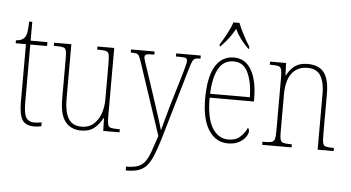

<svg xmlns="http://www.w3.org/2000/svg" viewBox="-61 -879 2253 1231"><g transform="rotate(5 1065.0 -263.0)"><path d="M178 10Q124 10 102 -23Q80 -56 80 -141V-511H14V-530Q52 -532 68 -552Q80 -567 83.5 -592.5Q87 -618 88 -657H108V-536H216V-511H108V-138Q108 -66 124.5 -40.5Q141 -15 176 -15Q189 -15 199.5 -16.5Q210 -18 224 -20V5Q199 10 178 10Z M481 10Q414 10 378 -35.5Q342 -81 342 -184V-443Q342 -477 338 -492.5Q334 -508 318.5 -512Q303 -516 270 -516H259V-536H370V-182Q370 -102 395.5 -58.5Q421 -15 482 -15Q528 -15 558 -41.5Q588 -68 603 -110.5Q618 -153 618 -203V-431Q618 -471 614.5 -489Q611 -507 596 -511.5Q581 -516 546 -516H538V-536H646V-99Q646 -62 650 -45Q654 -28 669 -24Q684 -20 716 -20H727V0H622L620 -81H616Q597 -43 565 -16.5Q533 10 481 10Z M788 215Q835 215 863.5 204.5Q892 194 909.5 170Q927 146 942 104.5Q957 63 977 2L824 -458Q815 -485 808.5 -497.5Q802 -510 791 -513Q780 -516 756 -516H754V-536H906V-516H897Q863 -516 853.5 -511.5Q844 -507 844 -495Q844 -486 850 -468Q856 -450 867 -418L932 -221Q950 -164 966.5 -114.5Q983 -65 990 -36Q997 -65 1008.5 -104Q1020 -143 1033 -192L1102 -424Q1108 -447 1113 -465.5Q1118 -484 1118 -494Q1118 -505 1110.5 -510.5Q1103 -516 1069 -516H1045V-536H1203V-516H1199Q1178 -516 1167.5 -511.5Q1157 -507 1150.5 -491.5Q1144 -476 1134 -443L1000 16Q979 86 960 130.5Q941 175 918.5 198.5Q896 222 865 231Q834 240 789 240H788Z M1425 10Q1347 10 1301 -60.5Q1255 -131 1255 -262Q1255 -403 1297 -472.5Q1339 -542 1417 -542Q1490 -542 1529 -474.5Q1568 -407 1568 -291V-272H1283Q1283 -142 1321.5 -78.5Q1360 -15 1426 -15Q1473 -15 1501.5 -41Q1530 -67 1544 -100Q1553 -95 1553 -79Q1553 -63 1538.5 -42Q1524 -21 1495.5 -5.5Q1467 10 1425 10ZM1540 -297Q1538 -395 1509 -456Q1480 -517 1417 -517Q1351 -517 1319 -457.5Q1287 -398 1284 -297ZM1318 -619Q1337 -648 1359.5 -690Q1382 -732 1393 -766H1432Q1445 -732 1467 -690Q1489 -648 1508 -619V-606H1502Q1471 -638 1451.5 -663.5Q1432 -689 1414 -726Q1394 -689 1374 -663.5Q1354 -638 1324 -606H1318Z M1645 0V-20H1658Q1690 -20 1704.5 -24.5Q1719 -29 1723.5 -44.5Q1728 -60 1728 -95V-441Q1728 -476 1723.5 -492Q1719 -508 1705 -512Q1691 -516 1661 -516H1649V-536H1752L1755 -456H1757Q1779 -498 1810 -520Q1841 -542 1890 -542Q1964 -542 1997 -498Q2030 -454 2030 -361V-95Q2030 -60 2034 -44.5Q2038 -29 2052.5 -24.5Q2067 -20 2098 -20H2105V0H2002V-364Q2002 -433 1977 -475Q1952 -517 1892 -517Q1827 -517 1791.5 -470.5Q1756 -424 1756 -333V-95Q1756 -60 1760 -44.5Q1764 -29 1778.5 -24.5Q1793 -20 1825 -20H1834V0Z"/></g></svg>

Font: Noto Serif Tamil Condensed Thin
Style: Regular
Weight: 100
Width: 3
Designer: Indian Type Foundry, Tom Grace, and the Monotype Design Team
Foundry: Monotype Imaging Inc.
Version: Version 2.004; ttfautohint (v1.8.4.7-5d5b)